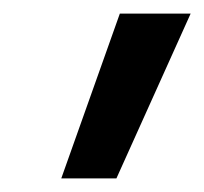

<svg xmlns="http://www.w3.org/2000/svg" viewBox="-20 -705 300 282"><path d="M151 -443H70L156 -685H260Z"/></svg>

Font: Storia Sans SemiBold
Style: Italic
Weight: 600
Italic angle: -13°
Designer: Campivisivi
Foundry: Accademia di Belle Arti di Urbino and students of MA course of Visual design
Version: Version 60.001;May 25, 2020;FontCreator 12.0.0.2522 64-bit